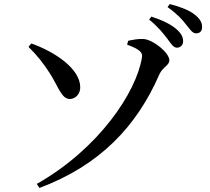

<svg xmlns="http://www.w3.org/2000/svg" viewBox="-20 -868 1040 950"><path d="M809 -675C827 -650 839 -632 855 -632C873 -632 886 -645 886 -664C886 -684 878 -701 855 -722C826 -748 783 -768 729 -786L718 -771C763 -735 789 -701 809 -675ZM901 -746C921 -722 932 -703 950 -703C969 -703 980 -714 980 -734C980 -756 970 -775 943 -796C917 -817 874 -834 820 -848L809 -833C859 -797 882 -771 901 -746ZM175 62C472 -49 656 -241 769 -501C785 -536 818 -545 818 -569C818 -607 739 -671 691 -675C666 -677 636 -671 614 -666L609 -647C680 -621 686 -605 682 -582C655 -414 471 -133 162 42ZM121 -636C162 -596 195 -555 228 -503C270 -436 285 -378 326 -378C355 -379 378 -405 377 -437C376 -528 253 -611 135 -653Z"/></svg>

Font: Noto Serif SC SemiBold
Style: Regular
Weight: 600
Designer: Ryoko NISHIZUKA 西塚涼子 (kana & ideographs); Frank Grießhammer (Latin, Greek & Cyrillic); Wenlong ZHANG 张文龙 (bopomofo); San
Foundry: Adobe
Version: Version 2.001;hotconv 1.1.0;makeotfexe 2.6.0